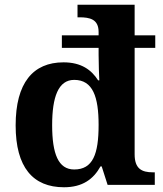

<svg xmlns="http://www.w3.org/2000/svg" viewBox="-20 -780 689 810"><path d="M250 10C328 10 374 -24 404 -78H409L434 0H633V-53H625C578 -53 548 -68 548 -129V-578H635V-631H548V-760H307V-707H315C359 -707 396 -699 396 -645V-631H241V-578H396V-549C396 -515 398 -456 399 -441H394C366 -485 323 -517 248 -517C119 -517 46 -430 46 -251C46 -74 119 10 250 10ZM293 -65C226 -65 200 -131 200 -252C200 -371 226 -443 293 -443C372 -443 396 -371 396 -253C396 -130 372 -65 293 -65Z"/></svg>

Font: Noto Serif Telugu
Style: Bold
Weight: 700
Designer: Jelle Bosma - Monotype Design Team
Foundry: Monotype Imaging Inc.
Version: Version 2.005